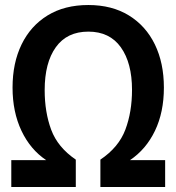

<svg xmlns="http://www.w3.org/2000/svg" viewBox="-20 -745 703 765"><path d="M25 0V-107H164Q101 -149 65.5 -224Q30 -299 30 -396Q30 -494 66 -568Q102 -642 169.5 -683.5Q237 -725 332 -725Q426 -725 493.5 -683.5Q561 -642 597 -568Q633 -494 633 -396Q633 -298 597.5 -224Q562 -150 498 -107H638V0H380V-109Q453 -158 479.5 -228.5Q506 -299 506 -387Q506 -494 461.5 -556.5Q417 -619 332 -619Q247 -619 202.5 -557Q158 -495 158 -386Q158 -298 184 -228Q210 -158 282 -109V0Z"/></svg>

Font: Noto Sans SemiCondensed SemiBold
Style: Regular
Weight: 600
Width: 4
Designer: Monotype Design Team
Foundry: Monotype Imaging Inc.
Version: Version 2.013; ttfautohint (v1.8.4.7-5d5b)